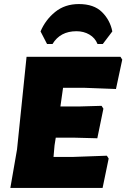

<svg xmlns="http://www.w3.org/2000/svg" viewBox="-20 -927 623 947"><path d="M212 -710 180 -772Q204 -829 252 -868Q300 -907 369 -907Q443 -907 483 -867.5Q523 -828 534 -772L487 -710H461Q449 -740 421 -756.5Q393 -773 357 -773Q277 -773 239 -710ZM507 -159 516 -145 486 0H31L64 -190L111 -647H574L583 -633L552 -488L394 -494H291L278 -402H376L481 -405L490 -391L460 -245L345 -248H255L249 -210L244 -153H340Z"/></svg>

Font: Alegreya Sans Black
Style: Italic
Weight: 900
Italic angle: -7°
Designer: Juan Pablo del Peral
Foundry: Huerta Tipografica
Version: Version 2.007